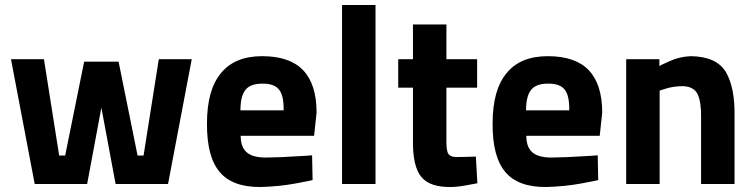

<svg xmlns="http://www.w3.org/2000/svg" viewBox="-20 -737 3019 769"><path d="M24 -500 119 0H329L386 -306L443 0H653L748 -500H616L555 -114H531L455 -490H317L241 -114H217L156 -500Z M1045 -106Q992 -106 968 -127Q944 -148 944 -193H1238L1248 -286Q1248 -399 1194 -456Q1140 -512 1030 -512Q920 -512 865 -444Q809 -377 809 -243Q808 -109 860 -48Q911 13 1024 12Q1098 10 1163 -2Q1228 -14 1232 -16L1230 -115Q1226 -114 1168 -111Q1110 -107 1045 -106ZM943 -295Q943 -352 963 -377Q983 -402 1030 -402Q1077 -403 1097 -379Q1117 -355 1116 -295Z M1350 0H1484V-717H1350Z M1891 -386V-500H1768V-639H1634V-500H1575V-386H1634V-178Q1632 -72 1667 -29Q1701 14 1790 12Q1819 11 1854 4Q1889 -2 1892 -3L1886 -110Q1884 -110 1859 -109Q1833 -108 1810 -108Q1780 -108 1773 -126Q1767 -144 1768 -181V-386Z M2189 -106Q2136 -106 2112 -127Q2088 -148 2088 -193H2382L2392 -286Q2392 -399 2338 -456Q2284 -512 2174 -512Q2064 -512 2009 -444Q1953 -377 1953 -243Q1952 -109 2004 -48Q2055 13 2168 12Q2242 10 2307 -2Q2372 -14 2376 -16L2374 -115Q2370 -114 2312 -111Q2254 -107 2189 -106ZM2087 -295Q2087 -352 2107 -377Q2127 -402 2174 -402Q2221 -403 2241 -379Q2261 -355 2260 -295Z M2622 0V-374Q2623 -375 2650 -383Q2676 -391 2713 -392Q2760 -391 2775 -358Q2789 -325 2788 -267V0H2922V-271Q2924 -386 2887 -449Q2849 -511 2746 -512Q2701 -510 2662 -492Q2623 -475 2621 -472V-500H2488V0Z"/></svg>

Font: RazerF5
Style: Bold
Weight: 700
Foundry: Razer Inc.
Version: Version 1.000;PS 001.001;hotconv 1.0.56